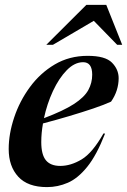

<svg xmlns="http://www.w3.org/2000/svg" viewBox="-20 -752 519 784"><path d="M409 -206.5Q374.5 -118 336.2 -70.8Q298 -23.5 257 -5.8Q216 12 172 12Q93.5 12 54.5 -30.5Q15.5 -73 15.5 -143.5Q15.5 -205.5 37.8 -272.2Q60 -339 102 -396.2Q144 -453.5 203.5 -488.8Q263 -524 338 -524Q410 -524 437.2 -496.2Q464.5 -468.5 464.5 -432.5Q464.5 -408 456.8 -383.5Q449 -359 433.5 -337Q406.5 -324.5 361.5 -309.2Q316.5 -294 262.8 -278Q209 -262 155.5 -248Q148.5 -208.5 148.5 -172Q148.5 -120.5 167.5 -97.5Q186.5 -74.5 226 -74.5Q269 -74.5 313.2 -101Q357.5 -127.5 402.5 -207ZM319.5 -498Q284.5 -498 252.5 -465.2Q220.5 -432.5 196.2 -380.2Q172 -328 159.5 -269.5Q239 -299.5 281.8 -327.2Q324.5 -355 340.5 -384.2Q356.5 -413.5 356.5 -447Q356.5 -498 319.5 -498ZM169 -569 332.5 -732H414L479 -569H458.5L363 -667L196 -569Z"/></svg>

Font: Newsreader 72pt SemiBold
Style: Italic
Weight: 600
Italic angle: -17°
Designer: Hugues Gentile
Foundry: Production Type
Version: Version 1.003; ttfautohint (v1.8.3)